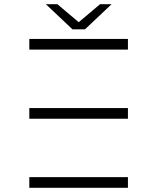

<svg xmlns="http://www.w3.org/2000/svg" viewBox="-20 -897 709 917"><path d="M120 -381H591V-330H120ZM120 -711H591V-660H120ZM120 0H591V-51H120ZM386 -757H326L199 -877H254L356 -791L458 -877H513Z"/></svg>

Font: Montserrat-Alt1 Light
Style: Regular
Weight: 300
Designer: Differentunic
Foundry: Differentunic
Version: Version 7.222